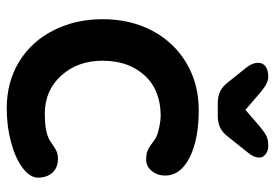

<svg xmlns="http://www.w3.org/2000/svg" viewBox="-140 -646 796 555"><g transform="rotate(90 257.5 -368.0)"><path d="M487 -448Q487 -426 474 -409.5Q461 -393 440 -393Q424 -393 414 -397.5Q404 -402 394.5 -409.5Q385 -417 376 -422Q366 -427 346.5 -431Q327 -435 315 -435Q240 -435 197.5 -388.5Q155 -342 155 -267Q155 -195 198 -147.5Q241 -100 308 -100Q357 -100 381 -112Q387 -115 397.5 -122.5Q408 -130 417 -134Q426 -138 439 -138Q464 -138 478.5 -122Q493 -106 493 -81Q493 -57 465 -36Q437 -15 391 -2.5Q345 10 293 10Q216 10 157.5 -26Q99 -62 67 -125.5Q35 -189 35 -267Q35 -348 68.5 -411Q102 -474 162 -509.5Q222 -545 298 -545Q383 -545 435 -518.5Q487 -492 487 -448ZM435 -720Q435 -704 419 -685L375 -630Q363 -614 348.5 -607Q334 -600 314 -600H278Q258 -600 243.5 -607Q229 -614 217 -630L173 -685Q161 -701 161 -717Q161 -730 171.5 -738Q182 -746 202 -746Q220 -746 247 -723L297 -680L347 -723Q363 -736 373.5 -741Q384 -746 402 -746Q415 -746 425 -738.5Q435 -731 435 -720Z"/></g></svg>

Font: Quicksand
Style: Bold
Weight: 700
Version: Version 3.000